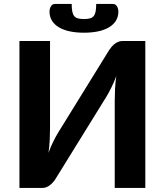

<svg xmlns="http://www.w3.org/2000/svg" viewBox="-20 -928 814 948"><path d="M76 0ZM518.5 -680Q523.5 -688 530.5 -696.2Q537.5 -704.5 545.8 -711Q554 -717.5 563.8 -721.5Q573.5 -725.5 584.5 -725.5H697.5V0H546.5V-432.5Q546.5 -459.5 548 -489Q549.5 -518.5 554 -552Q543 -522.5 530.5 -497Q518 -471.5 506.5 -452.5L255 -46Q250 -37.5 243 -29.5Q236 -21.5 227.8 -14.8Q219.5 -8 209.8 -4Q200 0 189 0H76V-725.5H227V-293Q227 -266 225.5 -236.2Q224 -206.5 219.5 -173.5Q230 -203 242.8 -228.5Q255.5 -254 267 -273ZM394.5 -834Q412.5 -834 424.2 -837.2Q436 -840.5 442.8 -849Q449.5 -857.5 452.2 -871.8Q455 -886 455 -908.5H536.5Q551 -908.5 557.8 -896.5Q564.5 -884.5 564.5 -871Q564.5 -845 552.2 -825.5Q540 -806 517.5 -792.8Q495 -779.5 463.8 -773Q432.5 -766.5 394.5 -766.5Q356.5 -766.5 325.2 -773Q294 -779.5 271.5 -792.8Q249 -806 236.8 -825.5Q224.5 -845 224.5 -871Q224.5 -884.5 231.2 -896.5Q238 -908.5 252.5 -908.5H334Q334 -886 336.8 -871.8Q339.5 -857.5 346.2 -849Q353 -840.5 364.8 -837.2Q376.5 -834 394.5 -834Z"/></svg>

Font: Lato Heavy
Style: Regular
Weight: 800
Designer: Lukasz Dziedzic
Foundry: tyPoland Lukasz Dziedzic
Version: Version 2.007; 2014-02-27